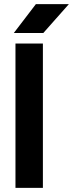

<svg xmlns="http://www.w3.org/2000/svg" viewBox="-20 -911 354 931"><path d="M47 -751H190L314 -891H154ZM55 -700V0H188V-700Z"/></svg>

Font: Unageo
Style: Bold
Weight: 700
Designer: Richard Sepsi
Foundry: Richard Sepsi
Version: Version 2.000